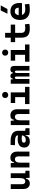

<svg xmlns="http://www.w3.org/2000/svg" viewBox="2214 -3049 845 5313"><g transform="rotate(-90 2636.5 -392.5)"><path d="M217.8 9.8Q144 9.8 103.5 -38.8Q63 -87.4 63 -175.8V-517.6H195.3V-208.5Q195.3 -164.1 215.6 -139.9Q235.8 -115.7 271.5 -115.7Q317.9 -115.7 341.6 -151.6Q365.2 -187.5 365.2 -272V-517.6H497.6V-118.2L568.8 -107.4V0L374 4.9L366.7 -99.6H351.6Q339.4 -46.9 304.2 -18.6Q269 9.8 217.8 9.8Z M965.8 0V-304.2Q965.8 -351.1 946.5 -376.5Q927.2 -401.9 891.6 -401.9Q792 -401.9 792 -258.3V0H659.7V-517.6H777.8L790 -423.8H804.7Q812 -476.1 840.3 -501.7Q868.7 -527.3 926.3 -527.3Q1008.3 -527.3 1053.2 -477.5Q1098.1 -427.7 1098.1 -336.9V0Z M1560.1 4.9 1551.8 -109.4H1540Q1532.7 -49.8 1492.4 -20Q1452.1 9.8 1384.8 9.8Q1302.2 9.8 1256.3 -30.8Q1210.4 -71.3 1210.4 -146Q1210.4 -232.9 1270.5 -279.3Q1330.6 -325.7 1440.9 -325.7Q1473.1 -325.7 1498.3 -323.2Q1523.4 -320.8 1546.9 -315.4V-316.9Q1546.9 -358.4 1511.5 -377.7Q1476.1 -397 1406.2 -398.9L1273.9 -402.3L1283.7 -522.5L1396.5 -521Q1537.1 -519 1605.5 -465.6Q1673.8 -412.1 1673.8 -309.6V-118.2L1745.6 -107.4V0ZM1546.9 -206.5Q1518.6 -212.4 1495.6 -213.4Q1472.7 -214.4 1447.3 -214.4Q1344.7 -214.4 1344.7 -155.8Q1344.7 -101.6 1417.5 -101.6Q1459.5 -101.6 1488 -116.9Q1516.6 -132.3 1531.2 -156.5Q1545.9 -180.7 1546.9 -206.5Z M2137.7 0V-304.2Q2137.7 -351.1 2118.4 -376.5Q2099.1 -401.9 2063.5 -401.9Q1963.9 -401.9 1963.9 -258.3V0H1831.5V-517.6H1949.7L1961.9 -423.8H1976.6Q1983.9 -476.1 2012.2 -501.7Q2040.5 -527.3 2098.1 -527.3Q2180.2 -527.3 2225.1 -477.5Q2270 -427.7 2270 -336.9V0Z M2413.6 0V-122.1H2605V-395.5H2442.9V-517.6H2736.8V-122.1H2890.1V0ZM2665 -587.4Q2627.4 -587.4 2604 -610.8Q2580.6 -634.3 2580.6 -671.9Q2580.6 -709.5 2604 -732.9Q2627.4 -756.3 2665 -756.3Q2702.6 -756.3 2726.1 -732.9Q2749.5 -709.5 2749.5 -671.9Q2749.5 -634.3 2726.1 -610.8Q2702.6 -587.4 2665 -587.4Z M3339.4 0V-350.6Q3339.4 -404.3 3308.1 -404.3Q3272.9 -404.3 3272.9 -346.2V0H3174.8V-360.4Q3174.8 -404.3 3143.6 -404.3Q3106.4 -404.3 3106.4 -346.2V0H2976.1V-517.6H3094.7L3101.6 -453.1H3113.3Q3124 -527.3 3191.9 -527.3Q3256.3 -527.3 3270 -453.1H3281.7Q3286.1 -487.8 3308.8 -507.6Q3331.5 -527.3 3368.7 -527.3Q3420.9 -527.3 3445.1 -498.5Q3469.2 -469.7 3469.2 -405.3V0Z M3585.4 0V-122.1H3776.9V-395.5H3614.7V-517.6H3908.7V-122.1H4062V0ZM3836.9 -587.4Q3799.3 -587.4 3775.9 -610.8Q3752.4 -634.3 3752.4 -671.9Q3752.4 -709.5 3775.9 -732.9Q3799.3 -756.3 3836.9 -756.3Q3874.5 -756.3 3897.9 -732.9Q3921.4 -709.5 3921.4 -671.9Q3921.4 -634.3 3897.9 -610.8Q3874.5 -587.4 3836.9 -587.4Z M4504.4 9.8Q4370.6 9.8 4311 -43.9Q4251.5 -97.7 4251.5 -215.8V-396H4127.4V-517.6H4251.5V-673.8H4383.3V-517.6H4612.8V-396H4383.3V-228.5Q4383.3 -169.4 4413.8 -142.6Q4444.3 -115.7 4514.2 -115.7Q4536.6 -115.7 4562.3 -118.4Q4587.9 -121.1 4620.6 -125.5L4632.3 -2Q4600.1 3.9 4569.6 6.8Q4539.1 9.8 4504.4 9.8Z M5021.5 9.8Q4887.2 9.8 4814 -59.8Q4740.7 -129.4 4740.7 -259.8Q4740.7 -386.7 4803 -457Q4865.2 -527.3 4978.5 -527.3Q5089.4 -527.3 5149.9 -462.4Q5210.4 -397.5 5210.4 -273.4Q5210.4 -238.3 5207.5 -206.5H4878.9Q4909.2 -115.2 5033.2 -115.2Q5068.4 -115.2 5102.5 -118.9Q5136.7 -122.6 5172.4 -128.9L5185.1 -3.9Q5135.3 4.9 5094.2 7.3Q5053.2 9.8 5021.5 9.8ZM4872.6 -298.3H5080.6Q5080.6 -350.6 5054 -378.4Q5027.3 -406.2 4979.5 -406.2Q4934.6 -406.2 4907 -378.2Q4879.4 -350.1 4872.6 -298.3ZM4913.1 -609.4 5003.9 -794.9H5144L5043.5 -609.4Z"/></g></svg>

Font: Cascadia Code NF
Style: Bold
Weight: 700
Monospace: yes
Designer: Aaron Bell
Foundry: Saja Typeworks
Version: Version 2404.023; ttfautohint (v1.8.4)